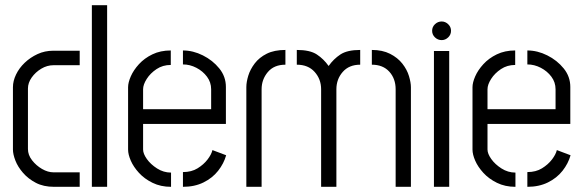

<svg xmlns="http://www.w3.org/2000/svg" viewBox="-20 -722 2265 742"><path d="M189 0Q148 0 118.5 -15.5Q89 -31 69 -54Q49 -77 39.5 -101.5Q30 -126 30 -144V-385Q30 -409 42 -434Q54 -459 75.5 -479.5Q97 -500 125 -513Q153 -526 186 -526H288V-470H187Q162 -470 139.5 -456.5Q117 -443 102.5 -422.5Q88 -402 88 -380V-146Q88 -123 104 -102.5Q120 -82 142.5 -69Q165 -56 187 -56H288V0ZM335 0V-702H394V0Z M641 0Q601 0 569.5 -15.5Q538 -31 517 -54Q496 -77 485.5 -101Q475 -125 475 -144V-385Q475 -403 485.5 -427Q496 -451 517 -474Q538 -497 569 -512Q600 -527 640 -527V-471Q609 -471 585 -455Q561 -439 547 -417Q533 -395 533 -377V-300H796V-377Q796 -404 780 -425.5Q764 -447 739 -460Q714 -473 687 -473V-527Q726 -527 764 -508Q802 -489 827.5 -457.5Q853 -426 853 -386V-243H533V-144Q533 -128 547.5 -107.5Q562 -87 587 -71Q612 -55 641 -55ZM687 0V-57Q720 -57 743.5 -71.5Q767 -86 782 -105.5Q797 -125 801 -142L854 -122Q845 -90 823 -62Q801 -34 766.5 -17Q732 0 687 0Z M1221 0V-377Q1221 -416 1196 -444Q1171 -472 1127 -472V-529Q1178 -529 1204.5 -511.5Q1231 -494 1250 -467Q1269 -494 1295.5 -511.5Q1322 -529 1372 -529V-472Q1329 -472 1304.5 -444Q1280 -416 1280 -377V0ZM932 0V-385Q932 -405 939.5 -429.5Q947 -454 964.5 -477Q982 -500 1011 -514.5Q1040 -529 1083 -529V-472Q1039 -472 1015 -443.5Q991 -415 991 -377V0ZM1509 0V-377Q1509 -418 1484.5 -445Q1460 -472 1417 -472V-529Q1458 -529 1487.5 -514Q1517 -499 1535 -476Q1553 -453 1560.5 -428Q1568 -403 1568 -385V0Z M1657 0V-525H1716V0ZM1687 -567Q1672 -567 1661 -577.5Q1650 -588 1650 -603Q1650 -618 1661 -628.5Q1672 -639 1687 -639Q1701 -639 1712 -628.5Q1723 -618 1723 -603Q1723 -588 1712 -577.5Q1701 -567 1687 -567Z M1972 0Q1932 0 1900.5 -15.5Q1869 -31 1848 -54Q1827 -77 1816.5 -101Q1806 -125 1806 -144V-385Q1806 -403 1816.5 -427Q1827 -451 1848 -474Q1869 -497 1900 -512Q1931 -527 1971 -527V-471Q1940 -471 1916 -455Q1892 -439 1878 -417Q1864 -395 1864 -377V-300H2127V-377Q2127 -404 2111 -425.5Q2095 -447 2070 -460Q2045 -473 2018 -473V-527Q2057 -527 2095 -508Q2133 -489 2158.5 -457.5Q2184 -426 2184 -386V-243H1864V-144Q1864 -128 1878.5 -107.5Q1893 -87 1918 -71Q1943 -55 1972 -55ZM2018 0V-57Q2051 -57 2074.5 -71.5Q2098 -86 2113 -105.5Q2128 -125 2132 -142L2185 -122Q2176 -90 2154 -62Q2132 -34 2097.5 -17Q2063 0 2018 0Z"/></svg>

Font: Stick No Bills ExtraLight Light
Style: Regular
Weight: 300
Version: Version 2.000